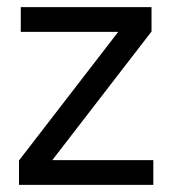

<svg xmlns="http://www.w3.org/2000/svg" viewBox="-20 -516 485 536"><path d="M33 0V-68L310 -427H38V-496H403V-428L126 -69H408V0Z"/></svg>

Font: DM Sans 28pt
Style: Regular
Weight: 400
Version: Version 4.004;gftools[0.9.30]